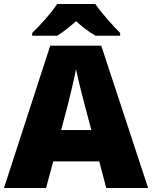

<svg xmlns="http://www.w3.org/2000/svg" viewBox="-20 -947 766 967"><path d="M460 -927H268C238 -881 180 -817 142 -781V-767H268C303 -789 328 -810 363 -840C398 -810 426 -787 461 -767H585V-781C551 -815 491 -881 460 -927ZM515 0H726L490 -717H233L0 0H212L248 -134H480ZM409 -409 440 -292H288L319 -409C331 -456 354 -550 363 -599C372 -550 399 -447 409 -409Z"/></svg>

Font: Noto Sans Lao Looped Black
Style: Regular
Weight: 900
Designer: Mark Frömberg, Ben Mitchell
Foundry: The Fontpad Ltd
Version: Version 1.002